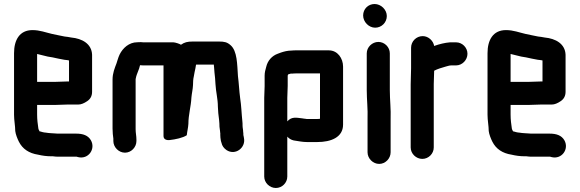

<svg xmlns="http://www.w3.org/2000/svg" viewBox="-20 -714 2891 957"><path d="M256 -306H165V-445C182 -441 201 -436 218 -432L242 -428C262 -424 281 -419 301 -416L318 -414C320 -413 322 -413 324 -413V-308H318C305 -308 271 -306 256 -306ZM318 -193H371C384 -193 399 -199 415 -210C431 -221 439 -236 439 -257V-441C437 -496 389 -522 335 -527L318 -530L302 -532C283 -535 261 -541 239 -545C208 -552 179 -564 142 -564C77 -564 50 -514 50 -449V-142C50 -114 56 -86 56 -61C58 -44 67 -22 74 -8C92 28 124 50 170 57C191 62 212 65 237 65H244C252 66 260 67 267 67H362L369 69C420 82 458 29 433 -15C419 -39 394 -48 359 -48H267C258 -48 247 -50 236 -50C230 -50 213 -52 208 -53C201 -53 185 -57 180 -59H177V-60C176 -62 171 -70 171 -75C168 -96 165 -117 165 -143V-191H256C271 -191 304 -193 318 -193Z M660 -11V-18C660 -37 656 -51 656 -70V-317C656 -319 656 -321 657 -324C661 -347 674 -367 678 -389C687 -388 695 -388 701 -388H795V-36C795 -20 809 -14 826 -16C854 -19 892 -27 911 -40C913 -60 918 -77 919 -97C919 -142 932 -183 934 -227C936 -250 941 -268 942 -290C942 -305 943 -321 946 -333L950 -355C954 -369 954 -376 957 -391L958 -392H1046C1046 -389 1046 -385 1047 -379L1049 -353C1050 -344 1051 -335 1052 -325L1054 -295C1056 -256 1066 -221 1066 -182L1068 -150C1071 -127 1074 -104 1074 -82C1075 -73 1076 -66 1077 -59C1077 -56 1077 -54 1078 -51V-41C1078 -33 1079 -23 1081 -12L1084 -2C1087 13 1096 25 1109 34C1153 63 1206 22 1196 -26L1194 -37C1193 -39 1193 -41 1193 -43C1193 -48 1193 -52 1192 -57C1192 -68 1189 -77 1189 -88C1189 -95 1189 -103 1188 -110C1184 -146 1183 -188 1177 -225C1172 -262 1171 -297 1166 -335C1162 -393 1163 -460 1129 -489C1112 -504 1098 -507 1071 -507H940C914 -507 899 -503 882 -491C877 -495 853 -503 844 -503H701C696 -503 690 -503 682 -504C670 -504 659 -503 649 -502C611 -495 583 -463 571 -430L565 -412C564 -409 563 -404 561 -399C552 -375 541 -350 541 -317V-73C541 -54 543 -37 545 -23V-11C545 20 572 47 603 47C634 47 660 20 660 -11Z M1414 -286V-337L1416 -343C1420 -344 1424 -346 1429 -347H1437C1444 -348 1450 -348 1454 -348H1575V-122C1570 -121 1566 -121 1562 -121H1509C1507 -121 1505 -121 1502 -122C1498 -122 1493 -123 1487 -124C1455 -128 1433 -133 1412 -109V-226C1412 -240 1414 -274 1414 -286ZM1619 -463H1454C1449 -463 1442 -463 1433 -462C1413 -462 1395 -457 1380 -452L1364 -446C1336 -436 1314 -412 1307 -381C1303 -367 1299 -353 1299 -337V-285C1299 -272 1297 -239 1297 -226V166C1297 197 1324 223 1355 223C1386 223 1412 197 1412 166V-33C1421 -23 1431 -17 1444 -14C1465 -11 1487 -6 1509 -6H1562C1629 -6 1690 -29 1690 -93V-382C1690 -423 1663 -463 1619 -463Z M1808 -448V-265C1808 -217 1814 -168 1812 -122V45C1812 76 1839 103 1870 103C1901 103 1927 76 1927 45V-121C1929 -168 1923 -217 1923 -265V-448C1923 -479 1897 -505 1866 -505C1835 -505 1808 -479 1808 -448ZM1790 -637C1790 -605 1818 -576 1850 -576C1882 -576 1908 -602 1908 -634C1908 -666 1879 -694 1847 -694C1815 -694 1790 -669 1790 -637Z M2310 -446C2310 -477 2284 -503 2253 -503H2223C2197 -501 2170 -494 2147 -486C2146 -485 2145 -485 2144 -485C2140 -510 2116 -534 2087 -534C2055 -534 2029 -508 2029 -476V-374C2029 -351 2027 -318 2027 -293V21C2027 52 2054 78 2085 78C2116 78 2142 52 2142 21V-295C2142 -317 2144 -340 2144 -361L2145 -362C2160 -370 2183 -377 2201 -382C2210 -384 2219 -388 2229 -388H2253C2284 -388 2310 -415 2310 -446Z M2616 -306H2525V-445C2542 -441 2561 -436 2578 -432L2602 -428C2622 -424 2641 -419 2661 -416L2678 -414C2680 -413 2682 -413 2684 -413V-308H2678C2665 -308 2631 -306 2616 -306ZM2678 -193H2731C2744 -193 2759 -199 2775 -210C2791 -221 2799 -236 2799 -257V-441C2797 -496 2749 -522 2695 -527L2678 -530L2662 -532C2643 -535 2621 -541 2599 -545C2568 -552 2539 -564 2502 -564C2437 -564 2410 -514 2410 -449V-142C2410 -114 2416 -86 2416 -61C2418 -44 2427 -22 2434 -8C2452 28 2484 50 2530 57C2551 62 2572 65 2597 65H2604C2612 66 2620 67 2627 67H2722L2729 69C2780 82 2818 29 2793 -15C2779 -39 2754 -48 2719 -48H2627C2618 -48 2607 -50 2596 -50C2590 -50 2573 -52 2568 -53C2561 -53 2545 -57 2540 -59H2537V-60C2536 -62 2531 -70 2531 -75C2528 -96 2525 -117 2525 -143V-191H2616C2631 -191 2664 -193 2678 -193Z"/></svg>

Font: Electronic
Style: UltHv
Weight: 900
Version: Version 1.011